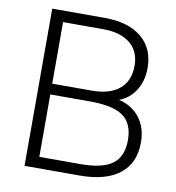

<svg xmlns="http://www.w3.org/2000/svg" viewBox="-79 -771 774 842"><g transform="rotate(10 307.5 -350.0)"><path d="M571 -189Q571 -97 509 -48.5Q447 0 331 0H86V-700H321Q425 -700 484 -651.5Q543 -603 543 -516Q543 -459 516.5 -416.5Q490 -374 444 -357Q503 -343 537 -299Q571 -255 571 -189ZM321 -650H143V-376H319Q399 -376 442 -412Q485 -448 485 -516Q485 -580 442 -615Q399 -650 321 -650ZM513 -189Q513 -263 468 -295.5Q423 -328 320 -328H143V-50H325Q424 -50 468.5 -83Q513 -116 513 -189Z"/></g></svg>

Font: Krub Light
Style: Regular
Weight: 300
Designer: Ekaluck Peanpanawate
Foundry: Cadson Demak Co.,Ltd.
Version: Version 1.000; ttfautohint (v1.6)